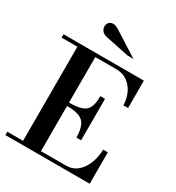

<svg xmlns="http://www.w3.org/2000/svg" viewBox="-225 -1109 1140 1244"><g transform="rotate(30 345.5 -487.0)"><path d="M8 0V-25H446Q496 -25 530.5 -54Q565 -83 584 -131Q603 -179 604 -235H639V0ZM126 -15V-744H260V-15ZM415 -216Q414 -272 400 -304Q386 -336 352.5 -349.5Q319 -363 257 -363V-388Q319 -388 353.5 -400Q388 -412 401.5 -442Q415 -472 415 -526H450V-216ZM574 -549Q573 -598 554 -638.5Q535 -679 500.5 -704Q466 -729 416 -729H8V-754H609V-549ZM437 -842 262 -878Q237 -883 224.5 -897.5Q212 -912 212 -931Q212 -951 223.5 -962.5Q235 -974 256 -974Q267 -974 280.5 -967.5Q294 -961 329 -938L480 -842Z"/></g></svg>

Font: Libre Bodoni
Style: Regular
Weight: 400
Designer: Pablo Impallari, Rodrigo Fuenzalida
Foundry: Impallari Type
Version: Version 2.005;gftools[0.9.23]